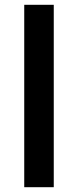

<svg xmlns="http://www.w3.org/2000/svg" viewBox="-20 -780 325 800"><path d="M204 0H81V-760H204Z"/></svg>

Font: Noto Sans New Tai Lue SemiBold
Style: Regular
Weight: 600
Version: Version 2.003